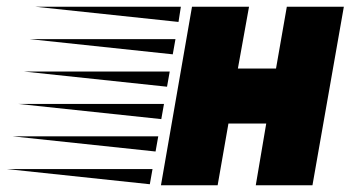

<svg xmlns="http://www.w3.org/2000/svg" viewBox="-273 -549 1065 569"><path d="M204 0 296 -529H465L432 -346H545L577 -529H746L653 0H485L516 -183H404L372 0ZM256 -484 -168 -529H263ZM239 -388 -185 -433H247ZM222 -292 -202 -337H230ZM205 -196 -219 -241H213ZM188 -100 -236 -145H196ZM171 -3 -253 -48H179Z"/></svg>

Font: Faster One
Style: Regular
Weight: 400
Designer: Eduardo Rodriguez Tunni
Foundry: Eduardo Rodriguez Tunni
Version: Version 1.003; ttfautohint (v1.8.4.7-5d5b);gftools[0.9.23]